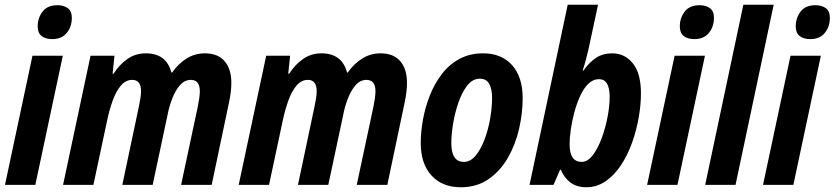

<svg xmlns="http://www.w3.org/2000/svg" viewBox="-20 -780 3521 810"><path d="M201 -615Q172 -615 155.5 -628Q139 -641 139 -669Q139 -704 159.5 -731Q180 -758 222 -758Q249 -758 266 -745.5Q283 -733 283 -705Q283 -667 261.5 -641Q240 -615 201 -615ZM1 0 117 -545H245L129 0Z M246 0 362 -545H463L455 -469H459Q484 -508 518 -531.5Q552 -555 595 -555Q682 -555 703 -474H706Q732 -511 767 -533Q802 -555 845 -555Q899 -555 927.5 -522Q956 -489 956 -430Q956 -413 953.5 -391.5Q951 -370 946 -347L873 0H744L814 -328Q818 -347 820.5 -364.5Q823 -382 823 -395Q823 -443 785 -443Q759 -443 739.5 -421Q720 -399 706.5 -364Q693 -329 686 -291L624 0H496L566 -331Q570 -350 572.5 -366.5Q575 -383 575 -395Q575 -443 538 -443Q510 -443 489.5 -418.5Q469 -394 455 -354.5Q441 -315 432 -272L374 0Z M987 0 1103 -545H1204L1196 -469H1200Q1225 -508 1259 -531.5Q1293 -555 1336 -555Q1423 -555 1444 -474H1447Q1473 -511 1508 -533Q1543 -555 1586 -555Q1640 -555 1668.5 -522Q1697 -489 1697 -430Q1697 -413 1694.5 -391.5Q1692 -370 1687 -347L1614 0H1485L1555 -328Q1559 -347 1561.5 -364.5Q1564 -382 1564 -395Q1564 -443 1526 -443Q1500 -443 1480.5 -421Q1461 -399 1447.5 -364Q1434 -329 1427 -291L1365 0H1237L1307 -331Q1311 -350 1313.5 -366.5Q1316 -383 1316 -395Q1316 -443 1279 -443Q1251 -443 1230.5 -418.5Q1210 -394 1196 -354.5Q1182 -315 1173 -272L1115 0Z M1924 10Q1846 10 1800.5 -39.5Q1755 -89 1755 -177Q1755 -224 1764.5 -276Q1774 -328 1793.5 -377.5Q1813 -427 1844 -467.5Q1875 -508 1918.5 -531.5Q1962 -555 2018 -555Q2096 -555 2140.5 -505Q2185 -455 2185 -366Q2185 -303 2170 -237Q2155 -171 2123 -115Q2091 -59 2041.5 -24.5Q1992 10 1924 10ZM1937 -97Q1965 -97 1987 -124Q2009 -151 2024.5 -192.5Q2040 -234 2048 -280.5Q2056 -327 2056 -367Q2056 -404 2044 -426Q2032 -448 2004 -448Q1974 -448 1951.5 -419.5Q1929 -391 1914 -347.5Q1899 -304 1891.5 -258Q1884 -212 1884 -176Q1884 -97 1937 -97Z M2453 10Q2413 10 2386.5 -10Q2360 -30 2346 -64H2343L2315 0H2214L2375 -760H2503L2464 -578Q2460 -560 2453 -533Q2446 -506 2438 -482H2441Q2466 -517 2494.5 -536Q2523 -555 2563 -555Q2616 -555 2650 -512.5Q2684 -470 2684 -386Q2684 -338 2674.5 -284Q2665 -230 2646.5 -178Q2628 -126 2600 -83.5Q2572 -41 2535 -15.5Q2498 10 2453 10ZM2434 -97Q2459 -97 2480.5 -125Q2502 -153 2518 -196Q2534 -239 2543 -286Q2552 -333 2552 -371Q2552 -446 2507 -446Q2482 -446 2462 -426.5Q2442 -407 2427.5 -375Q2413 -343 2403 -306Q2393 -269 2388 -233.5Q2383 -198 2383 -171Q2383 -97 2434 -97Z M2910 -615Q2881 -615 2864.5 -628Q2848 -641 2848 -669Q2848 -704 2868.5 -731Q2889 -758 2931 -758Q2958 -758 2975 -745.5Q2992 -733 2992 -705Q2992 -667 2970.5 -641Q2949 -615 2910 -615ZM2710 0 2826 -545H2954L2838 0Z M2955 0 3116 -760H3244L3083 0Z M3399 -615Q3370 -615 3353.5 -628Q3337 -641 3337 -669Q3337 -704 3357.5 -731Q3378 -758 3420 -758Q3447 -758 3464 -745.5Q3481 -733 3481 -705Q3481 -667 3459.5 -641Q3438 -615 3399 -615ZM3199 0 3315 -545H3443L3327 0Z"/></svg>

Font: Noto Sans Condensed
Style: Bold Italic
Weight: 700
Width: 3
Italic angle: -12°
Designer: Monotype Design Team
Foundry: Monotype Imaging Inc.
Version: Version 2.013; ttfautohint (v1.8.4.7-5d5b)